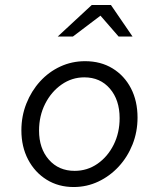

<svg xmlns="http://www.w3.org/2000/svg" viewBox="-20 -742 640 772"><path d="M276 10Q215 10 167.5 -19.5Q120 -49 93 -100.5Q66 -152 66 -218Q66 -275 86 -325.5Q106 -376 141 -414.5Q176 -453 222.5 -474.5Q269 -496 322 -496Q385 -496 432.5 -467Q480 -438 506.5 -387Q533 -336 533 -269Q533 -212 513 -161.5Q493 -111 457.5 -72.5Q422 -34 375.5 -12Q329 10 276 10ZM280 -55Q331 -55 372 -83.5Q413 -112 437 -160Q461 -208 461 -267Q461 -340 422 -385.5Q383 -431 319 -431Q269 -431 227.5 -402Q186 -373 161.5 -324.5Q137 -276 137 -217Q137 -145 176.5 -100Q216 -55 280 -55ZM212 -595 349 -722H426L513 -595H457L384 -679L273 -595Z"/></svg>

Font: Red Hat Mono
Style: Italic
Weight: 400
Italic angle: -12°
Monospace: yes
Designer: Pentagram, MCKL
Foundry: MCKL
Version: Version 1.030